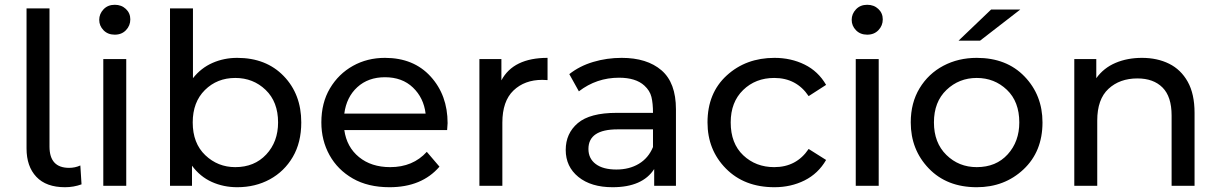

<svg xmlns="http://www.w3.org/2000/svg" viewBox="-20 -777 5103 803"><path d="M252 6Q173 6 132 -37.5Q91 -81 91 -156V-742H187V-164Q187 -75 269 -75Q294 -75 316 -85L321 -6Q288 6 252 6Z M508 0H412V-530H508ZM460 -632Q431 -632 413 -650.5Q395 -669 395 -694Q395 -719 413 -738Q431 -757 460 -757Q488 -757 506.5 -739.5Q525 -722 525 -696Q525 -670 507 -651Q489 -632 460 -632Z M972 6Q915 6 866 -16Q817 -38 783 -84V0H691V-742H787V-450Q821 -493 869 -514Q917 -535 972 -535Q1093 -535 1166.5 -459Q1240 -383 1240 -265Q1240 -181 1204.5 -120.5Q1169 -60 1108.5 -27Q1048 6 972 6ZM964 -78Q1044 -78 1093.5 -131Q1143 -184 1143 -265Q1143 -351 1091 -401Q1039 -451 964 -451Q888 -451 837 -400.5Q786 -350 786 -265Q786 -178 838.5 -128Q891 -78 964 -78Z M1609 6Q1519 6 1455.5 -30.5Q1392 -67 1358 -128.5Q1324 -190 1324 -265Q1324 -347 1360 -407.5Q1396 -468 1456 -501.5Q1516 -535 1590 -535Q1710 -535 1781 -457Q1852 -379 1852 -262L1850 -233H1420Q1430 -162 1481.5 -120Q1533 -78 1612 -78Q1707 -78 1765 -142L1818 -80Q1744 6 1609 6ZM1760 -302Q1752 -368 1707 -411Q1662 -454 1590 -454Q1520 -454 1474.5 -412.5Q1429 -371 1420 -302Z M2081 0H1985V-530H2077V-441Q2127 -535 2270 -535V-442L2248 -443Q2174 -443 2127.5 -398.5Q2081 -354 2081 -264Z M2542 6Q2452 6 2399 -37Q2346 -80 2346 -150Q2346 -219 2396.5 -262Q2447 -305 2559 -305H2711Q2711 -345 2704.5 -371.5Q2698 -398 2675 -419Q2639 -452 2569 -452Q2475 -452 2401 -395L2361 -467Q2404 -501 2461 -518Q2518 -535 2580 -535Q2686 -535 2746.5 -483Q2807 -431 2807 -320V0H2716V-70Q2667 6 2542 6ZM2558 -68Q2612 -68 2652 -92Q2692 -116 2711 -162V-236H2563Q2441 -236 2441 -154Q2441 -114 2471.5 -91Q2502 -68 2558 -68Z M3219 6Q3093 6 3016 -72Q2939 -150 2939 -265Q2939 -388 3019.5 -461.5Q3100 -535 3219 -535Q3288 -535 3345 -507Q3402 -479 3435 -422L3362 -375Q3311 -451 3218 -451Q3140 -451 3088 -400.5Q3036 -350 3036 -265Q3036 -177 3088.5 -127.5Q3141 -78 3218 -78Q3311 -78 3362 -154L3435 -108Q3402 -51 3345 -22.5Q3288 6 3219 6Z M3655 0H3559V-530H3655ZM3607 -632Q3578 -632 3560 -650.5Q3542 -669 3542 -694Q3542 -719 3560 -738Q3578 -757 3607 -757Q3635 -757 3653.5 -739.5Q3672 -722 3672 -696Q3672 -670 3654 -651Q3636 -632 3607 -632Z M4065 6Q3940 6 3864.5 -72.5Q3789 -151 3789 -265Q3789 -347 3826 -408Q3863 -469 3925.5 -502Q3988 -535 4065 -535Q4190 -535 4265 -457Q4340 -379 4340 -265Q4340 -143 4260.5 -68.5Q4181 6 4065 6ZM4065 -78Q4146 -78 4194.5 -131.5Q4243 -185 4243 -265Q4243 -352 4191 -401.5Q4139 -451 4065 -451Q3991 -451 3938.5 -401Q3886 -351 3886 -265Q3886 -180 3938 -129Q3990 -78 4065 -78ZM4079 -607H3989L4125 -737H4247Z M4976 0H4880V-294Q4880 -373 4842 -411Q4804 -449 4737 -449Q4663 -449 4616 -405.5Q4569 -362 4569 -273V0H4473V-530H4565V-450Q4596 -493 4645.5 -514Q4695 -535 4756 -535Q4820 -535 4869.5 -510.5Q4919 -486 4947.5 -435Q4976 -384 4976 -305Z"/></svg>

Font: Argentum Novus
Style: Regular
Weight: 400
Designer: Julieta Ulanovsky
Foundry: Julieta Ulanovsky
Version: Version 7.20;July 27, 2021;FontCreator 13.0.0.2683 64-bit